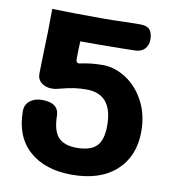

<svg xmlns="http://www.w3.org/2000/svg" viewBox="-78 -753 740 821"><g transform="rotate(10 292.0 -342.0)"><path d="M35 -232Q35 -260 55.5 -276.5Q76 -293 108 -293Q181 -293 182 -237Q183 -172 208.5 -144.5Q234 -117 289 -117Q348 -117 374.5 -143.5Q401 -170 401 -233Q401 -370 287 -370Q261 -370 235 -366.5Q209 -363 168 -352Q155 -348 140 -348Q112 -348 94 -363Q76 -378 77 -403L78 -455Q83 -597 83 -684Q167 -681 308 -681Q343 -681 399 -683L466 -684Q495 -684 507 -669.5Q519 -655 519 -628Q519 -602 503.5 -586Q488 -570 459 -570Q422 -570 400 -569L308 -568H225Q223 -522 223 -491Q223 -474 235 -474Q239 -474 247 -476Q288 -485 339 -485Q389 -485 438 -454Q487 -423 518 -365.5Q549 -308 549 -233Q549 -126 480 -63Q411 0 288 0Q171 0 103 -60.5Q35 -121 35 -232Z"/></g></svg>

Font: Mali
Style: Bold
Weight: 700
Designer: Kitiyaporn Chalermlarp | Katatrad Aksorn Co.,Ltd.
Foundry: Cadson Demak Co.,Ltd.
Version: Version 1.000; ttfautohint (v1.6)